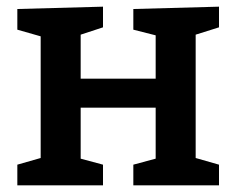

<svg xmlns="http://www.w3.org/2000/svg" viewBox="-20 -556 708 576"><path d="M32 0V-62L102 -82V-447L32 -467V-529L289 -536V-474L222 -452V-320H447V-450L380 -467V-529L637 -536V-474L567 -452V-82L637 -62V0H380V-62L447 -80V-233H222V-80L289 -62V0Z"/></svg>

Font: Bitter SemiBold
Style: Regular
Weight: 600
Designer: Sol Matas, and Bitter project Authors
Foundry: Sol Matas
Version: Version 2.001